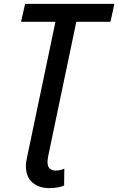

<svg xmlns="http://www.w3.org/2000/svg" viewBox="-20 -734 612 994"><path d="M237 240Q181 240 147.5 210.5Q114 181 114 125Q114 114 116 102Q118 90 121 76L267 -621H89L110 -714H572L552 -621H375L230 72Q228 82 227 90Q226 98 226 105Q226 128 237.5 138.5Q249 149 268 149Q281 149 293 146Q305 143 313 139L312 226Q301 232 280.5 236Q260 240 237 240Z"/></svg>

Font: Noto Sans Display Medium
Style: Italic
Weight: 500
Italic angle: -12°
Designer: Monotype Design Team
Foundry: Monotype Imaging Inc.
Version: Version 2.003